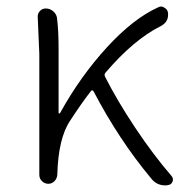

<svg xmlns="http://www.w3.org/2000/svg" viewBox="-20 -559 561 584"><path d="M502 -23.4Q505.9 -18.6 505.9 -12.7Q505.9 -9.8 504.9 -6.8Q501 2.9 491.2 3.9Q487.3 4.9 482.4 4.9Q456.1 4.9 439.5 -16.6Q341.8 -133.8 264.6 -281.2Q262.7 -284.2 260.3 -284.2Q257.8 -284.2 256.8 -282.2Q228.5 -246.1 194.3 -193.4Q157.2 -139.6 154.3 -27.3Q153.3 -15.6 145.5 -7.8Q137.7 0 127 0Q116.2 0 107.9 -7.8Q99.6 -15.6 99.6 -27.3V-394.5L94.7 -508.8Q94.7 -517.6 100.6 -524.4Q107.4 -533.2 119.1 -533.2Q131.8 -533.2 141.6 -524.9Q151.4 -516.6 153.3 -504.9Q158.2 -466.8 158.2 -412.1V-215.8Q158.2 -213.9 160.2 -213.9Q162.1 -213.9 163.1 -215.8Q224.6 -327.1 305.2 -415Q385.7 -502.9 461.9 -537.1Q465.8 -539.1 469.7 -539.1Q475.6 -539.1 480.5 -535.2Q490.2 -530.3 491.2 -518.6Q491.2 -516.6 491.2 -513.7Q491.2 -491.2 468.8 -479.5Q386.7 -438.5 300.8 -337.9Q295.9 -332 299.8 -325.2Q336.9 -252 391.6 -169.9Q446.3 -87.9 502 -23.4Z"/></svg>

Font: Gen Jyuu Gothic Light
Style: Regular
Weight: 200
Designer: [Source Han Sans]
Ryoko NISHIZUKA  (kana & ideographs); Paul D. Hunt (Latin, Greek & Cyrillic); Wenlong ZHANG  (bopomofo
Version: Version 1.002.20150607